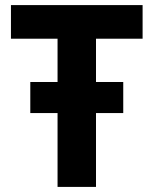

<svg xmlns="http://www.w3.org/2000/svg" viewBox="-20 -734 603 754"><path d="M206 0H357V-290H464V-412H357V-582H540V-714H23V-582H206V-412H99V-290H206Z"/></svg>

Font: Noto Sans Mono SemiCondensed ExtraBold
Style: Regular
Weight: 800
Width: 4
Designer: Monotype Design Team
Foundry: Monotype Imaging Inc.
Version: Version 2.014